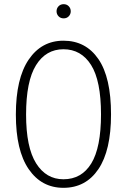

<svg xmlns="http://www.w3.org/2000/svg" viewBox="-20 -889 608 920"><path d="M512 -341Q512 -168 451.5 -78.5Q391 11 284 11Q179 11 117.5 -78.5Q56 -168 56 -340Q56 -513 117.5 -603.5Q179 -694 284 -694Q391 -694 451.5 -606Q512 -518 512 -341ZM105 -340Q105 -183 153 -106.5Q201 -30 284 -30Q371 -30 417.5 -106Q464 -182 464 -341Q464 -502 416.5 -577.5Q369 -653 284 -653Q200 -653 152.5 -576.5Q105 -500 105 -340ZM319 -835Q319 -821 309.5 -811Q300 -801 285 -801Q270 -801 260.5 -811Q251 -821 251 -835Q251 -849 260.5 -859Q270 -869 285 -869Q300 -869 309.5 -859Q319 -849 319 -835Z"/></svg>

Font: Fira Sans Extra Condensed ExtraLight
Style: Regular
Weight: 275
Width: 1
Designer: Carrois Corporate & Edenspiekermann AG
Foundry: Carrois Corporate GbR & Edenspiekermann AG
Version: Version 4.203